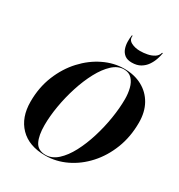

<svg xmlns="http://www.w3.org/2000/svg" viewBox="-224 -1128 1200 1287"><g transform="rotate(30 376.0 -484.5)"><path d="M424.6 -978.8Q419.2 -946.5 448.6 -930.8Q478 -915 518.6 -915Q545.7 -915 574.2 -920.8Q602.8 -926.5 624.5 -940.4Q646.2 -954.3 652.6 -978.8H658.4Q654.8 -955.8 645.5 -928.5Q636.2 -901.1 619.1 -876.3Q602.1 -851.6 575 -835.7Q547.9 -819.8 508.5 -819.8Q472.9 -819.8 452.9 -835.7Q432.9 -851.6 424.3 -876.3Q415.8 -901.1 415.4 -928.5Q415 -955.8 418.7 -978.8ZM317.4 9.8Q191.4 9.8 121.9 -61.4Q52.5 -132.6 52.5 -254.9Q52.5 -364.7 90 -457Q127.4 -549.3 190.2 -617.2Q252.9 -685.1 330.3 -722.4Q407.7 -759.8 487.5 -759.8Q566.7 -759.8 626.2 -727.5Q685.8 -695.3 719.1 -636Q752.4 -576.7 752.4 -495.1Q752.4 -385.3 716.3 -293Q680.2 -200.7 618.5 -132.8Q556.9 -64.9 479 -27.6Q401.1 9.8 317.4 9.8ZM487.5 -754.9Q441.4 -754.9 399.9 -716.6Q358.4 -678.2 324.1 -614.3Q289.8 -550.3 264.8 -472.4Q239.7 -394.5 226.1 -314.5Q212.4 -234.4 212.4 -164.8Q212.4 -85.4 235.2 -40.3Q258.1 4.9 317.4 4.9Q366.5 4.9 408.8 -33.4Q451.2 -71.8 485 -135.7Q518.8 -199.7 542.8 -277.6Q566.9 -355.5 579.7 -435.5Q592.5 -515.6 592.5 -585.2Q592.5 -628.2 582.8 -667Q573 -705.8 550 -730.3Q527.1 -754.9 487.5 -754.9Z"/></g></svg>

Font: Bodoni* 36
Style: Bold Italic
Weight: 700
Italic angle: -13°
Version: Version 2.000; ttfautohint (v1.8.1)